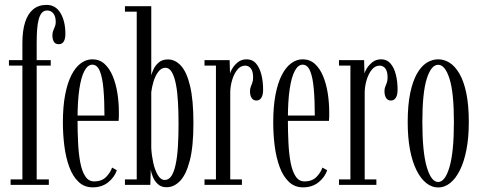

<svg xmlns="http://www.w3.org/2000/svg" viewBox="-20 -776 2016 806"><path d="M24.5 0V-23H74V-500.5H17.5V-523.5H74V-595.5Q74 -647.5 85.5 -683Q97 -718.5 119.5 -737Q142 -755.5 175.5 -755.5Q213.5 -755.5 234 -721Q254.5 -686.5 254.5 -634Q254.5 -613.5 247.8 -602Q241 -590.5 226.5 -590.5Q212 -590.5 206 -601Q200 -611.5 200 -627.5Q200 -639 203.5 -647.5Q207 -656 210.5 -664.5Q214 -673 214 -683.5Q214 -707 204 -719.5Q194 -732 178 -732Q164.5 -732 156 -722.5Q147.5 -713 142.5 -695Q137.5 -677 135.8 -651.8Q134 -626.5 134 -594.5V-523.5H193V-500.5H134V-23H185V0Z M369 10.5Q334 10.5 309.8 -12.5Q285.5 -35.5 271 -74.8Q256.5 -114 250.2 -162.8Q244 -211.5 244 -263Q244 -328.5 253.5 -378.2Q263 -428 280 -461Q297 -494 319.5 -510.5Q342 -527 367.5 -527Q397.5 -527 418.8 -507.8Q440 -488.5 453.2 -456.5Q466.5 -424.5 472.8 -385Q479 -345.5 479 -305.5Q479 -296 479 -286.8Q479 -277.5 478 -268.5H298.5V-291H418.5Q418.5 -355 414.2 -403Q410 -451 399 -477.8Q388 -504.5 367.5 -504.5Q348.5 -504.5 334.5 -478.5Q320.5 -452.5 313 -401.8Q305.5 -351 305.5 -276Q305.5 -224.5 307.8 -177.5Q310 -130.5 317 -93.8Q324 -57 338 -35.8Q352 -14.5 375 -14.5Q407.5 -14.5 425.8 -33.5Q444 -52.5 450.5 -72.5L470.5 -61.5Q461 -32.5 434.5 -11Q408 10.5 369 10.5Z M679 10Q656.5 10 642.5 -3.2Q628.5 -16.5 621.5 -34Q614.5 -51.5 613 -64L611 0H504.5V-23H554V-727H504.5V-750H615V-460Q617.5 -470 624.8 -485.8Q632 -501.5 646.8 -514Q661.5 -526.5 685 -526.5Q715.5 -526.5 739.8 -500Q764 -473.5 778 -414.8Q792 -356 792 -259Q792 -161 776.8 -102Q761.5 -43 736 -16.5Q710.5 10 679 10ZM671.5 -20.5Q688.5 -20.5 699.5 -37Q710.5 -53.5 717.2 -84.8Q724 -116 726.8 -159.5Q729.5 -203 729.5 -257Q729.5 -303.5 727.2 -345.8Q725 -388 718.8 -420.8Q712.5 -453.5 701.8 -472.5Q691 -491.5 674.5 -491.5Q657.5 -491.5 644.8 -475Q632 -458.5 624.8 -434.8Q617.5 -411 615 -389V-154.5Q616.5 -124.5 623.2 -93.5Q630 -62.5 642.2 -41.5Q654.5 -20.5 671.5 -20.5Z M838.5 0V-23H886.5V-500.5H838.5V-523.5H944L945.5 -467.5Q946.5 -473.5 954.8 -487.8Q963 -502 978.2 -514.5Q993.5 -527 1015.5 -527Q1039.5 -527 1054.5 -509.8Q1069.5 -492.5 1077 -463.8Q1084.5 -435 1084.5 -399.5Q1084.5 -377.5 1077.2 -365.8Q1070 -354 1056.5 -354Q1043.5 -354 1036.5 -364.5Q1029.5 -375 1029.5 -393Q1029.5 -404 1032.8 -412Q1036 -420 1039.2 -428.8Q1042.5 -437.5 1042.5 -450.5Q1042.5 -477 1033 -488.8Q1023.5 -500.5 1009.5 -500.5Q989.5 -500.5 975.5 -482.5Q961.5 -464.5 954 -438.2Q946.5 -412 946.5 -386.5V-23H995.5V0Z M1252 10.5Q1217 10.5 1192.8 -12.5Q1168.5 -35.5 1154 -74.8Q1139.5 -114 1133.2 -162.8Q1127 -211.5 1127 -263Q1127 -328.5 1136.5 -378.2Q1146 -428 1163 -461Q1180 -494 1202.5 -510.5Q1225 -527 1250.5 -527Q1280.5 -527 1301.8 -507.8Q1323 -488.5 1336.2 -456.5Q1349.5 -424.5 1355.8 -385Q1362 -345.5 1362 -305.5Q1362 -296 1362 -286.8Q1362 -277.5 1361 -268.5H1181.5V-291H1301.5Q1301.5 -355 1297.2 -403Q1293 -451 1282 -477.8Q1271 -504.5 1250.5 -504.5Q1231.5 -504.5 1217.5 -478.5Q1203.5 -452.5 1196 -401.8Q1188.5 -351 1188.5 -276Q1188.5 -224.5 1190.8 -177.5Q1193 -130.5 1200 -93.8Q1207 -57 1221 -35.8Q1235 -14.5 1258 -14.5Q1290.5 -14.5 1308.8 -33.5Q1327 -52.5 1333.5 -72.5L1353.5 -61.5Q1344 -32.5 1317.5 -11Q1291 10.5 1252 10.5Z M1403 0V-23H1451V-500.5H1403V-523.5H1508.5L1510 -467.5Q1511 -473.5 1519.2 -487.8Q1527.5 -502 1542.8 -514.5Q1558 -527 1580 -527Q1604 -527 1619 -509.8Q1634 -492.5 1641.5 -463.8Q1649 -435 1649 -399.5Q1649 -377.5 1641.8 -365.8Q1634.5 -354 1621 -354Q1608 -354 1601 -364.5Q1594 -375 1594 -393Q1594 -404 1597.2 -412Q1600.5 -420 1603.8 -428.8Q1607 -437.5 1607 -450.5Q1607 -477 1597.5 -488.8Q1588 -500.5 1574 -500.5Q1554 -500.5 1540 -482.5Q1526 -464.5 1518.5 -438.2Q1511 -412 1511 -386.5V-23H1560V0Z M1819.5 11Q1793 11 1769.8 -7.2Q1746.5 -25.5 1728.8 -60.8Q1711 -96 1701.2 -147Q1691.5 -198 1691.5 -263.5Q1691.5 -335 1702 -385.2Q1712.5 -435.5 1730.5 -467Q1748.5 -498.5 1771.5 -512.8Q1794.5 -527 1819.5 -527Q1844.5 -527 1867.2 -512.8Q1890 -498.5 1908.5 -467Q1927 -435.5 1937.5 -385.2Q1948 -335 1948 -263.5Q1948 -198 1938 -147Q1928 -96 1910.2 -60.8Q1892.5 -25.5 1869.2 -7.2Q1846 11 1819.5 11ZM1819.5 -12Q1848.5 -12 1867 -75Q1885.5 -138 1885.5 -263.5Q1885.5 -387 1867 -445.5Q1848.5 -504 1819.5 -504Q1790 -504 1771.5 -445.5Q1753 -387 1753 -263.5Q1753 -138 1771.5 -75Q1790 -12 1819.5 -12Z"/></svg>

Font: Imbue 48pt Light
Style: Regular
Weight: 300
Designer: Tyler Finck
Foundry: Etcetera Type Company
Version: Version 1.102